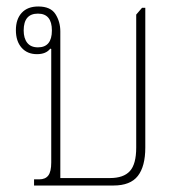

<svg xmlns="http://www.w3.org/2000/svg" viewBox="-20 -572 560 592"><path d="M85 0V-19H101Q120 -19 129 -31Q138 -43 138 -71V-421L135 -422Q122 -405 94 -405Q64 -405 46.5 -425Q29 -445 29 -479Q29 -513 47 -532.5Q65 -552 98 -552Q136 -552 151 -528.5Q166 -505 166 -475V-23H319Q361 -23 380.5 -44.5Q400 -66 400 -117V-527L418 -548H428V-117Q428 -59 405 -29.5Q382 0 330 0ZM97 -426Q140 -426 140 -478Q140 -530 97 -530Q53 -530 53 -478Q53 -454 64 -440Q75 -426 97 -426Z"/></svg>

Font: Noto Serif Thai Condensed Thin
Style: Regular
Weight: 100
Width: 3
Designer: Monotype Design Team
Foundry: Monotype Imaging Inc.
Version: Version 2.001; ttfautohint (v1.8.4.7-5d5b)